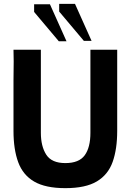

<svg xmlns="http://www.w3.org/2000/svg" viewBox="-20 -966 678 996"><path d="M319 10Q216 10 157.5 -24Q99 -58 74.5 -124.5Q50 -191 50 -287V-547L51 -648L50 -708H192V-277Q192 -207 220 -163.5Q248 -120 319 -120Q390 -120 419.5 -160.5Q449 -201 449 -277V-708H588V-287Q588 -193 564.5 -126.5Q541 -60 482.5 -25Q424 10 319 10ZM325 -752 239 -944H157V-904L285 -752ZM455 -754 369 -946H287V-906L415 -754Z"/></svg>

Font: Rowdies Light
Style: Regular
Weight: 300
Designer: Jaikishan Patel
Version: Version 1.000; ttfautohint (v1.8.3)